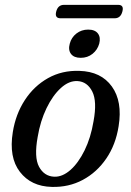

<svg xmlns="http://www.w3.org/2000/svg" viewBox="-20 -742 528 772"><path d="M299.5 -457Q386.5 -454.5 429.8 -394.2Q473 -334 457 -235Q445.5 -160.5 407.5 -104.8Q369.5 -49 313 -18.8Q256.5 11.5 188 9.5Q105 7.5 60 -51Q15 -109.5 31.5 -211Q43 -283 79.8 -339.5Q116.5 -396 173 -427.8Q229.5 -459.5 299.5 -457ZM197.5 -31.5Q230.5 -30 262.8 -58.2Q295 -86.5 320 -137.2Q345 -188 356 -254Q371 -334.5 351 -374Q331 -413.5 292 -416Q257.5 -418 224.8 -388.2Q192 -358.5 167 -306.8Q142 -255 131.5 -191.5Q116.5 -109.5 137 -71.5Q157.5 -33.5 197.5 -31.5ZM304.5 -509.5Q277.5 -509.5 265.5 -525.2Q253.5 -541 260.5 -566.5Q267 -591.5 287.2 -607.2Q307.5 -623 334.5 -623Q362 -623 373.8 -607.2Q385.5 -591.5 379 -566.5Q372 -541.5 352 -525.5Q332 -509.5 304.5 -509.5ZM206 -695.5Q213 -722.5 237.5 -722.5H455Q479.5 -722.5 472 -695.5Q465 -668.5 441 -668.5H223.5Q199 -668.5 206 -695.5Z"/></svg>

Font: Fraunces 72pt Soft
Style: Italic
Weight: 400
Italic angle: -16°
Version: Version 1.000;[b76b70a41]